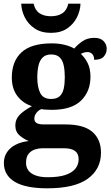

<svg xmlns="http://www.w3.org/2000/svg" viewBox="-20 -784 601 1040"><path d="M236 236Q118 236 59.5 200.5Q1 165 1 99Q1 65 18.5 39.5Q36 14 66.5 -1Q97 -16 136 -20Q110 -30 86.5 -50Q63 -70 63 -105Q63 -138 86.5 -162Q110 -186 153 -209Q105 -224 74.5 -263.5Q44 -303 44 -364Q44 -452 96.5 -500.5Q149 -549 260 -549Q298 -549 329 -541.5Q360 -534 382 -521Q402 -544 428 -561.5Q454 -579 491 -579Q524 -579 541 -561.5Q558 -544 558 -520Q558 -496 542.5 -478Q527 -460 490 -460Q490 -481 479.5 -491.5Q469 -502 455 -502Q443 -502 434 -499Q425 -496 418 -492Q440 -472 455 -442Q470 -412 470 -368Q470 -289 419 -239Q368 -189 260 -189Q249 -189 230.5 -190Q212 -191 204 -193Q190 -188 178 -173.5Q166 -159 166 -141Q166 -125 178.5 -117.5Q191 -110 217 -110H334Q434 -110 480.5 -69.5Q527 -29 527 43Q527 132 455.5 184Q384 236 236 236ZM238 176Q297 176 333.5 164Q370 152 388 130Q406 108 406 78Q406 48 386 33.5Q366 19 326 19H209Q190 19 169.5 25.5Q149 32 135 49Q121 66 121 98Q121 122 134 139.5Q147 157 173.5 166.5Q200 176 238 176ZM257 -248Q287 -248 303 -262.5Q319 -277 325 -303.5Q331 -330 331 -365Q331 -402 325 -430Q319 -458 303 -473.5Q287 -489 257 -489Q228 -489 211.5 -473Q195 -457 188.5 -429Q182 -401 182 -364Q182 -312 198 -280Q214 -248 257 -248ZM256 -606Q203 -606 167.5 -630Q132 -654 114 -690.5Q96 -727 95 -764H162Q170 -728 194.5 -712Q219 -696 256 -696Q293 -696 317.5 -712Q342 -728 350 -764H416Q415 -727 397 -690.5Q379 -654 344 -630Q309 -606 256 -606Z"/></svg>

Font: Noto Rashi Hebrew
Style: Bold
Weight: 700
Version: Version 1.006